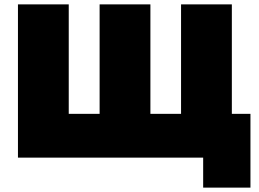

<svg xmlns="http://www.w3.org/2000/svg" viewBox="-20 -720 1181 877"><path d="M908 137H1124V-200H1039V-700H807V-200H667V-700H435V-200H294V-700H62V0H908Z"/></svg>

Font: Chess Sans Black
Style: Regular
Weight: 900
Designer: Wolf Bōese
Foundry: Wolf Bōese
Version: Version 7.223;Glyphs 3.3 (3306)